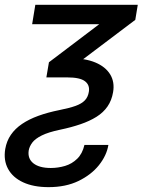

<svg xmlns="http://www.w3.org/2000/svg" viewBox="-33 -561 593 798"><path d="M113.8 -541H539.6L529.3 -478.5L212.4 -239.3H159.7L170.4 -302.2L379.4 -460.4H100.6ZM86.4 64Q81.1 98.1 105.7 117.7Q130.4 137.2 178.2 137.2Q208 137.2 237.1 128.7Q266.1 120.1 287.8 98.9Q309.6 77.6 317.9 41.5H417.5Q410.2 85.4 378.2 125.5Q346.2 165.5 293.2 191.2Q240.2 216.8 168.9 216.8Q106.4 216.8 63.2 196.8Q20 176.8 0.5 140.9Q-19 105 -11.2 58.1Q-5.4 24.9 12.2 -0.7Q29.8 -26.4 58.6 -45.9Q87.4 -65.4 126.5 -79.6Q165.5 -93.8 213.9 -103.5Q255.4 -111.8 280.8 -120.8Q306.2 -129.9 319.6 -143.8Q333 -157.7 336.4 -180.2Q340.8 -207.5 320.1 -223.4Q299.3 -239.3 246.6 -239.3H207.5L227.1 -318.8H260.3Q321.3 -318.8 363.3 -301.3Q405.3 -283.7 424.8 -252Q444.3 -220.2 437 -177.7Q431.2 -143.6 413.8 -118.4Q396.5 -93.3 367.9 -75.4Q339.4 -57.6 301.5 -44.7Q263.7 -31.7 217.3 -22Q168 -11.7 140.6 2Q113.3 15.6 101.3 31.5Q89.4 47.4 86.4 64Z"/></svg>

Font: Inter 17pt
Style: Italic
Weight: 400
Italic angle: -9.3988°
Version: Version 4.001;git-66647c0bb